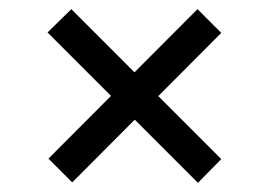

<svg xmlns="http://www.w3.org/2000/svg" viewBox="-20 -440 590 420"><path d="M413 -40 84 -369 136 -420 464 -92ZM138 -41 86 -93 412 -420 464 -368Z"/></svg>

Font: Ysabeau Infant SemiBold
Style: Italic
Weight: 600
Italic angle: -12°
Designer: Christian Thalmann (Catharsis Fonts)
Version: Version 2.002; featfreeze: ss01,ss02,lnum